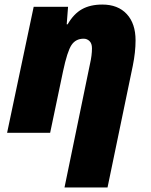

<svg xmlns="http://www.w3.org/2000/svg" viewBox="-20 -583 662 843"><path d="M383.8 -371.1Q383.8 -392.1 373 -402.6Q362.3 -413.1 347.2 -413.1Q312.5 -413.1 293.9 -385.3Q275.4 -357.4 256.8 -270L200.2 0H11.2L127.9 -553.2H278.8L272.9 -476.1H276.9Q303.7 -522.5 340.1 -542.7Q376.5 -563 429.2 -563Q498 -563 536.6 -521.2Q575.2 -479.5 575.2 -405.8Q575.2 -354 563 -293.9L452.1 240.2H263.2L375 -301.8Q383.8 -339.8 383.8 -371.1Z"/></svg>

Font: Open Sans Extrabold
Style: Italic
Weight: 800
Italic angle: -12°
Foundry: Ascender Corporation
Version: Version 1.10